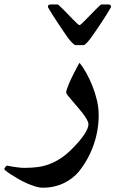

<svg xmlns="http://www.w3.org/2000/svg" viewBox="-90 -561 529 879"><path d="M361.8 -33.7Q361.8 0.5 356 35.2Q350.1 69.8 338.4 103Q326.7 136.2 309.6 167Q292.5 197.8 270.5 225.1Q258.3 239.7 241.7 252.9Q225.1 266.1 204.3 276.4Q183.6 286.6 158.9 292.5Q134.3 298.3 105.5 298.3Q89.8 298.3 71 292.5Q52.2 286.6 33 278.1Q13.7 269.5 -5.1 258.8Q-23.9 248 -38.3 238.8Q-52.7 229.5 -61.5 222.4Q-70.3 215.3 -70.3 213.4Q-70.3 209.5 -65.4 203.4Q-60.5 197.3 -57.1 197.3Q-56.6 197.3 -48.8 199Q-41 200.7 -29.8 202.4Q-18.6 204.1 -5.1 205.8Q8.3 207.5 22 207.5Q52.2 207.5 80.3 204.1Q108.4 200.7 134.8 190.9Q161.1 181.2 186.5 164.8Q211.9 148.4 237.8 122.6Q278.8 81.5 296.9 53.2Q314.9 24.9 314.9 7.8Q314.9 -1 307.4 -14.4Q299.8 -27.8 288.6 -42.5Q277.3 -57.1 263.9 -72.5Q250.5 -87.9 239.3 -101.1Q228 -114.3 220.5 -123.8Q212.9 -133.3 212.9 -137.2Q212.9 -143.1 217 -155.3Q221.2 -167.5 227.5 -182.4Q233.9 -197.3 241.7 -212.6Q249.5 -228 256.3 -241.2Q263.2 -254.4 267.8 -263.2Q272.5 -272 273.9 -273.4Q289.6 -254.9 304.9 -227.3Q320.3 -199.7 333 -168Q345.7 -136.2 353.8 -101.8Q361.8 -67.4 361.8 -33.7ZM129.4 -529.3Q129.4 -541 140.6 -540.5H173.8Q175.8 -540.5 183.3 -533.4Q190.9 -526.4 201.2 -516.1Q211.4 -505.9 223.4 -493.4Q235.4 -481 245.6 -470.5Q255.9 -460 263.7 -452.9Q271.5 -445.8 273.9 -445.8Q276.4 -445.8 284.2 -452.9Q292 -460 302.2 -470.5Q312.5 -481 324.5 -493.4Q336.4 -505.9 346.7 -516.1Q356.9 -526.4 364.5 -533.4Q372.1 -540.5 374 -540.5H407.2Q418 -540.5 418.5 -529.3Q418.5 -528.8 412.4 -518.3Q406.2 -507.8 396.7 -492.4Q387.2 -477.1 375 -458.7Q362.8 -440.4 350.8 -422.6Q338.9 -404.8 327.9 -389.9Q316.9 -375 309.6 -367.2Q304.2 -361.8 300.3 -358.2Q296.4 -354.5 292 -354.5H255.9Q252 -354.5 247.8 -358.4Q243.7 -362.3 238.3 -367.2Q230.5 -375 219.7 -389.9Q209 -404.8 197 -422.6Q185.1 -440.4 172.9 -458.7Q160.6 -477.1 151.1 -492.4Q141.6 -507.8 135.5 -517.8Q129.4 -527.8 129.4 -529.3Z"/></svg>

Font: Accordance
Style: Bold
Weight: 700
Version: Version 1.2 (build January 31, 2020) Miklal Software Solutio